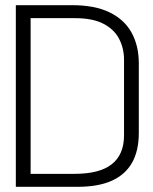

<svg xmlns="http://www.w3.org/2000/svg" viewBox="-20 -720 590 740"><path d="M259 -700H41V0H279Q359 0 411 -23.5Q463 -47 489 -93Q515 -139 515 -208V-475Q515 -544 487 -594.5Q459 -645 402 -672.5Q345 -700 259 -700ZM267 -50H98V-650H270Q337 -650 378.5 -628.5Q420 -607 439 -570.5Q458 -534 458 -490V-198Q458 -161 446 -133Q434 -105 410 -86.5Q386 -68 350.5 -59Q315 -50 267 -50Z"/></svg>

Font: AdventPro_ExpandedRegular
Style: ExpandedRegular
Weight: 400
Width: 7
Designer: VivaRado, Andreas Kalpakidis
Foundry: VivaRado, Andreas Kalpakidis
Version: Version 3.000